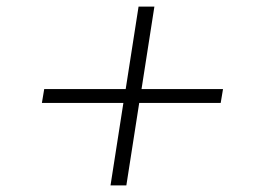

<svg xmlns="http://www.w3.org/2000/svg" viewBox="-20 -578 788 582"><path d="M315 -16 354 -266H107L114 -308H361L400 -558H448L409 -308H656L649 -266H402L363 -16Z"/></svg>

Font: Nunito Sans 10pt Expanded ExtraLight
Style: Italic
Weight: 250
Width: 7
Italic angle: -9°
Designer: Vernon Adams
Foundry: Vernon Adams
Version: Version 3.101;gftools[0.9.27]